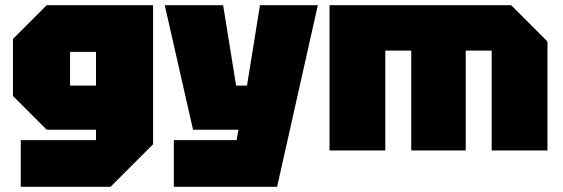

<svg xmlns="http://www.w3.org/2000/svg" viewBox="-20 -580 2170 740"><path d="M60 140V-40H350V-80H160L30 -210V-430L160 -560H570V-24L406 140ZM250 -380V-250H350V-380Z M650 140V-40H892L899 -80H724L615 -560H840L890 -250H932L982 -560H1205L1048 140Z M1250 -560H1950L2090 -420V0H1875V-385H1775V0H1565V-385H1465V0H1250Z"/></svg>

Font: Tektur Black
Style: Regular
Weight: 900
Designer: Adam Jagosz
Foundry: Adam Jagosz
Version: Version 1.005;gftools[0.9.30]